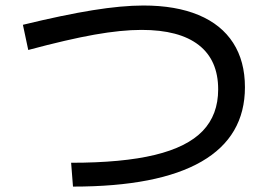

<svg xmlns="http://www.w3.org/2000/svg" viewBox="-20 -692 978 700"><path d="M775.4 -366.2Q775.4 -472.7 704.6 -527.8Q633.8 -583 496.1 -583Q422.4 -583 324.5 -565.7Q226.6 -548.3 83 -509.8L63.5 -601.6Q211.9 -637.7 318.1 -654.8Q424.3 -671.9 502.9 -671.9Q621.1 -671.9 704.1 -637.2Q787.1 -602.5 830.1 -535.6Q873 -468.8 873 -374Q873 -194.3 714.8 -103Q556.6 -11.7 246.1 -11.7L239.3 -98.6Q426.3 -98.6 544.4 -127.2Q662.6 -155.8 719 -214.6Q775.4 -273.4 775.4 -366.2Z"/></svg>

Font: Pretendard JP Medium
Style: Regular
Weight: 500
Designer: Base glyphs from Inter by Rasmus Andersson; Hangeul glyphs from Noto Sans CJK(Source Han Sans) by Jang Soo-young and Kan
Foundry: Kil Hyung-jin
Version: Version 1.309